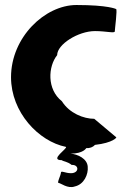

<svg xmlns="http://www.w3.org/2000/svg" viewBox="-20 -588 485 766"><path d="M24 -280C24 -140 134 -24 243 -2C252 3 175 51 226 51C235 57 248 56 266 70C296 68 297 103 263 103C240 103 223 91 223 101C223 111 206 142 214 142C222 142 250 166 278 156C315 148 333 108 330 77C328 45 290 27 261 25C313 25 324 3 324 3C338 4 351 -1 359 -10C431 -18 449 -41 443 -41L356 -114C314 -114 257 -136 227 -184C166 -232 172 -323 208 -368C208 -411 292 -464 359 -464C404 -464 438 -454 438 -463C438 -472 449 -552 443 -552C443 -552 412 -568 285 -568C159 -568 24 -439 24 -280Z"/></svg>

Font: Ampere
Style: SCCnd
Weight: 400
Version: Version 1